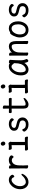

<svg xmlns="http://www.w3.org/2000/svg" viewBox="2116 -2860 768 5040"><g transform="rotate(-90 2500.0 -340.0)"><path d="M237 24Q187 24 145 -2Q103 -28 78 -77.5Q53 -127 53 -194Q53 -311 128 -403Q207 -492 294 -492Q365 -492 404 -450Q433 -420 433 -401Q433 -384 417.5 -366.5Q402 -349 386 -349Q373 -349 367 -363Q347 -421 296 -421Q246 -421 190 -357Q133 -288 133 -199Q133 -147 149.5 -113Q166 -79 190.5 -62.5Q215 -46 237 -46Q326 -46 412 -143Q428 -161 442 -161Q458 -161 458 -143Q458 -137 445 -110.5Q432 -84 405.5 -53.5Q379 -23 337.5 0.5Q296 24 237 24Z M680 -429Q721 -492 820 -492Q882 -492 923 -457Q941 -441 941 -426Q941 -408 928 -388Q915 -368 899 -368Q889 -368 880 -381Q870 -398 850.5 -406.5Q831 -415 817 -415Q777 -415 743 -390Q678 -343 678 -201Q677 -163 677 -106Q677 -75 679.5 -46Q682 -17 682 0Q682 16 656 16Q639 16 618 7.5Q597 -1 597 -18L599 -81Q599 -378 598 -398Q596 -454 596 -474Q598 -490 622 -490Q639 -490 660 -481.5Q681 -473 681 -456Q681 -436 680 -429Z M1250 -584Q1228 -584 1212 -606Q1196 -628 1196 -650Q1196 -671 1209.5 -687.5Q1223 -704 1250 -704Q1272 -704 1288 -681.5Q1304 -659 1304 -636Q1304 -616 1290 -600Q1276 -584 1250 -584ZM1107 12Q1087 12 1077 -9Q1067 -30 1067 -45Q1067 -69 1088 -69L1128 -68L1210 -69Q1211 -110 1211 -420Q1181 -416 1158 -416Q1135 -416 1123 -415Q1104 -415 1094.5 -437Q1085 -459 1085 -474Q1085 -497 1105 -497Q1139 -491 1148 -491Q1216 -491 1250 -501Q1278 -501 1293 -469Q1300 -457 1300 -449Q1300 -441 1297 -434.5Q1294 -428 1294 -416Q1294 -129 1295 -70Q1384 -70 1397 -71Q1416 -71 1425.5 -49Q1435 -27 1435 -12Q1435 11 1415 11Q1380 5 1304 5Q1172 5 1107 12Z M1755 24Q1700 24 1663.5 9Q1627 -6 1606 -25.5Q1585 -45 1575 -62.5Q1565 -80 1565 -85Q1565 -101 1580 -120Q1595 -139 1610 -139Q1625 -139 1628 -127Q1635 -107 1647.5 -88.5Q1660 -70 1684.5 -58Q1709 -46 1755 -46Q1805 -46 1832 -70Q1859 -94 1859 -126Q1859 -160 1844 -180.5Q1829 -201 1783.5 -212.5Q1738 -224 1694 -236Q1587 -261 1587 -356Q1587 -396 1610.5 -426.5Q1634 -457 1674 -474.5Q1714 -492 1760 -492Q1817 -492 1851.5 -476Q1886 -460 1901 -441Q1916 -422 1916 -413Q1916 -406 1912 -395.5Q1908 -385 1899.5 -374Q1891 -363 1877 -363Q1866 -363 1855 -380Q1832 -417 1788 -423Q1774 -425 1760 -425Q1712 -425 1687.5 -404.5Q1663 -384 1663 -354Q1663 -335 1674 -323Q1685 -311 1718 -302L1805 -279Q1937 -248 1937 -128Q1937 -46 1852 3Q1811 24 1755 24Z M2281 24Q2222 24 2195.5 -9Q2169 -42 2169 -110V-419Q2097 -419 2079 -416Q2051 -416 2051 -461Q2051 -491 2075 -491Q2105 -489 2169 -489V-559Q2167 -615 2167 -635Q2167 -651 2189 -651Q2207 -651 2228.5 -643.5Q2250 -636 2250 -617Q2248 -563 2247 -489Q2383 -489 2422 -492Q2438 -492 2444.5 -476Q2451 -460 2451 -446Q2451 -417 2429 -417Q2409 -417 2390 -418Q2371 -419 2247 -419V-108Q2247 -72 2255 -62Q2263 -52 2292 -52Q2336 -52 2408 -93Q2426 -106 2435 -106Q2447 -106 2447 -89Q2447 -61 2391 -20Q2331 24 2281 24Z M2750 -584Q2728 -584 2712 -606Q2696 -628 2696 -650Q2696 -671 2709.5 -687.5Q2723 -704 2750 -704Q2772 -704 2788 -681.5Q2804 -659 2804 -636Q2804 -616 2790 -600Q2776 -584 2750 -584ZM2607 12Q2587 12 2577 -9Q2567 -30 2567 -45Q2567 -69 2588 -69L2628 -68L2710 -69Q2711 -110 2711 -420Q2681 -416 2658 -416Q2635 -416 2623 -415Q2604 -415 2594.5 -437Q2585 -459 2585 -474Q2585 -497 2605 -497Q2639 -491 2648 -491Q2716 -491 2750 -501Q2778 -501 2793 -469Q2800 -457 2800 -449Q2800 -441 2797 -434.5Q2794 -428 2794 -416Q2794 -129 2795 -70Q2884 -70 2897 -71Q2916 -71 2925.5 -49Q2935 -27 2935 -12Q2935 11 2915 11Q2880 5 2804 5Q2672 5 2607 12Z M3194 -48Q3234 -48 3270 -77Q3361 -150 3361 -330V-358Q3363 -360 3363 -362Q3363 -365 3354.5 -365Q3346 -365 3341 -373Q3314 -422 3273 -422Q3223 -422 3172 -354Q3121 -286 3121 -180Q3121 -48 3194 -48ZM3195 24Q3124 24 3082.5 -28Q3041 -80 3041 -175Q3041 -304 3113 -398Q3185 -492 3273 -492Q3349 -492 3363 -461V-475Q3363 -491 3391 -491Q3408 -491 3428.5 -482.5Q3449 -474 3449 -458Q3444 -411 3440 -306Q3437 -225 3437 -193Q3437 -93 3469 -36L3471 -29Q3471 -17 3457 1Q3443 19 3422 19Q3402 19 3390.5 -4.5Q3379 -28 3373 -57L3368 -86Q3348 -45 3298.5 -10.5Q3249 24 3195 24Z M3919 17Q3902 17 3882.5 8Q3863 -1 3863 -17Q3864 -25 3864 -44.5Q3864 -64 3865 -84V-293Q3865 -352 3851.5 -384.5Q3838 -417 3800 -417Q3734 -417 3690 -364Q3648 -311 3643 -229Q3639 -183 3639 -79Q3639 -56 3641 2Q3641 17 3615 17Q3598 17 3578.5 8Q3559 -1 3559 -17Q3559 -44 3561 -88V-395Q3558 -458 3558 -471Q3558 -487 3584 -487Q3601 -487 3620.5 -478Q3640 -469 3640 -453L3639 -411Q3651 -432 3699 -461.5Q3747 -491 3800 -491Q3887 -491 3919 -424Q3942 -375 3942 -297Q3942 -99 3943 -78Q3945 -33 3945 2Q3945 17 3919 17Z M4236 -49Q4318 -49 4362 -143Q4382 -189 4382 -245Q4382 -327 4354 -373.5Q4326 -420 4271 -420Q4206 -420 4161 -352.5Q4116 -285 4116 -208Q4116 -49 4236 -49ZM4236 24Q4141 24 4089 -39Q4037 -102 4037 -207Q4037 -251 4050.5 -295Q4064 -339 4082.5 -375.5Q4101 -412 4121 -436Q4141 -460 4155 -460Q4171 -460 4173 -457Q4212 -492 4277 -492Q4386 -492 4438 -376Q4460 -323 4460 -245Q4460 -148 4405 -64Q4342 24 4236 24Z M4755 24Q4700 24 4663.5 9Q4627 -6 4606 -25.5Q4585 -45 4575 -62.5Q4565 -80 4565 -85Q4565 -101 4580 -120Q4595 -139 4610 -139Q4625 -139 4628 -127Q4635 -107 4647.5 -88.5Q4660 -70 4684.5 -58Q4709 -46 4755 -46Q4805 -46 4832 -70Q4859 -94 4859 -126Q4859 -160 4844 -180.5Q4829 -201 4783.5 -212.5Q4738 -224 4694 -236Q4587 -261 4587 -356Q4587 -396 4610.5 -426.5Q4634 -457 4674 -474.5Q4714 -492 4760 -492Q4817 -492 4851.5 -476Q4886 -460 4901 -441Q4916 -422 4916 -413Q4916 -406 4912 -395.5Q4908 -385 4899.5 -374Q4891 -363 4877 -363Q4866 -363 4855 -380Q4832 -417 4788 -423Q4774 -425 4760 -425Q4712 -425 4687.5 -404.5Q4663 -384 4663 -354Q4663 -335 4674 -323Q4685 -311 4718 -302L4805 -279Q4937 -248 4937 -128Q4937 -46 4852 3Q4811 24 4755 24Z"/></g></svg>

Font: LXGW WenKai Mono
Style: Bold
Weight: 700
Designer: Fontworks Inc.
Version: Version 1.250;January 17, 2023